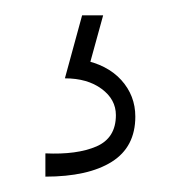

<svg xmlns="http://www.w3.org/2000/svg" viewBox="-20 -20 235 250"><path d="M39.1 210V179.7Q80.1 181.6 105.5 170.7Q130.9 159.7 130.9 129.9Q130.9 109.4 112.3 95.7Q93.8 82 64.5 82L86.9 0H114.3L92.8 78.1L85.9 57.6Q119.6 64 137.9 84.2Q156.2 104.5 156.2 131.8Q156.2 171.4 125.5 190.7Q94.7 210 39.1 210Z"/></svg>

Font: Reddit Sans Condensed ExtraLight
Style: Regular
Weight: 250
Version: Version 1.014